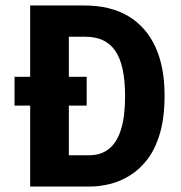

<svg xmlns="http://www.w3.org/2000/svg" viewBox="-20 -680 659 700"><path d="M33 -400H296V-295H33ZM158 0V-114H305Q348 -114 377 -137Q406 -160 421 -207.5Q436 -255 436 -329Q436 -387 427 -428Q418 -469 400 -495Q382 -521 355 -533.5Q328 -546 291 -546H158V-660H287Q383 -660 448 -621Q513 -582 546.5 -509Q580 -436 580 -332Q580 -251 563 -193.5Q546 -136 517 -98.5Q488 -61 452.5 -39.5Q417 -18 380 -9Q343 0 310 0ZM90 0V-660H231V0Z"/></svg>

Font: Bricolage Grotesque 36pt SemiCondensed
Style: Bold
Weight: 700
Width: 4
Designer: Mathieu Triay
Foundry: Atelier Triay
Version: Version 1.001;gftools[0.9.33.dev8+g029e19f]